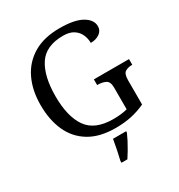

<svg xmlns="http://www.w3.org/2000/svg" viewBox="-216 -867 1145 1230"><g transform="rotate(-30 357.0 -251.5)"><path d="M401 10Q285 10 208.5 -36Q132 -82 94.5 -164.5Q57 -247 57 -358Q57 -466 96.5 -548.5Q136 -631 214 -677.5Q292 -724 407 -724Q518 -724 573 -692Q628 -660 628 -612Q628 -580 601 -561Q574 -542 535 -542Q535 -573 522.5 -602.5Q510 -632 481 -651.5Q452 -671 403 -671Q276 -671 222 -589.5Q168 -508 168 -358Q168 -208 224.5 -127.5Q281 -47 417 -47Q446 -47 473 -50Q500 -53 521 -59V-220Q521 -264 496.5 -276Q472 -288 439 -288H435V-330H695V-288H691Q663 -288 642.5 -275.5Q622 -263 622 -216V-36Q572 -13 519 -1.5Q466 10 401 10ZM321 208Q329 175 337 136Q345 97 351 61H448V71Q439 92 425 119Q411 146 395 173Q379 200 365 221H321Z"/></g></svg>

Font: Noto Naskh Arabic UI
Style: Regular
Weight: 400
Designer: Monotype Design Team, David Williams, Mohamad Dakak and Nizar Qandah
Foundry: Monotype Imaging Inc.
Version: Version 2.014